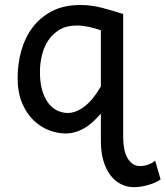

<svg xmlns="http://www.w3.org/2000/svg" viewBox="-20 -528 670 777"><path d="M388.2 -405.3Q366.2 -413.6 339.4 -419.2Q312.5 -424.8 290.5 -424.8Q250.5 -424.8 222.2 -408.4Q193.8 -392.1 176 -365.5Q158.2 -338.9 149.9 -305.2Q141.6 -271.5 141.6 -236.8Q141.6 -191.4 151.6 -159.7Q161.6 -127.9 177.7 -108.2Q193.8 -88.4 213.9 -79.6Q233.9 -70.8 253.9 -70.8Q287.6 -70.8 322.5 -97.7Q357.4 -124.5 388.2 -178.2ZM478.5 26.9Q478.5 51.3 482.4 72.5Q486.3 93.8 494.9 109.6Q503.4 125.5 516.4 134.8Q529.3 144 546.9 144Q562.5 144 579.1 138.4Q595.7 132.8 607.9 122.1L629.9 197.8Q622.1 204.1 609.1 210Q596.2 215.8 581.3 220.2Q566.4 224.6 550.8 227.1Q535.2 229.5 522.5 229.5Q494.6 229.5 470.2 217.5Q445.8 205.6 427.5 181.9Q409.2 158.2 398.7 123.3Q388.2 88.4 388.2 42V-68.4Q350.1 -23.9 315.2 -5.9Q280.3 12.2 246.6 12.2Q212.9 12.2 178.2 -1Q143.6 -14.2 115.2 -41.7Q86.9 -69.3 69.1 -111.8Q51.3 -154.3 51.3 -212.4Q51.3 -268.6 65.9 -321.8Q80.6 -375 111.3 -416.3Q142.1 -457.5 190.2 -482.7Q238.3 -507.8 305.2 -507.8Q349.6 -507.8 394 -496.1Q438.5 -484.4 478.5 -471.2Z"/></svg>

Font: Andika APac
Style: Regular
Weight: 400
Designer: Victor Gaultney, Annie Olsen, Julie Remington, Don Collingsworth, Eric Hays, Becca Hirsbrunner
Foundry: SIL International
Version: Version 5.000